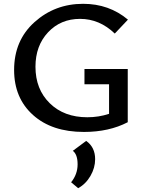

<svg xmlns="http://www.w3.org/2000/svg" viewBox="-20 -685 761 1007"><path d="M423 -243V-323H650V-44Q552 7 420 7Q252 7 153 -82Q54 -171 54 -318Q54 -473 161 -569Q268 -665 416 -665Q552 -665 651 -582L582 -509Q502 -586 400 -586Q298 -586 232 -515.5Q166 -445 166 -335Q166 -217 241 -143.5Q316 -70 438 -70Q498 -70 552 -88V-243ZM432 54Q479 87 479 150Q479 195 454.5 237.5Q430 280 390 302L353 271Q387 229 387 177Q387 125 362 106Z"/></svg>

Font: EauTestText Semibold
Style: Regular
Weight: 600
Designer: Christian Thalmann (Catharsis Fonts)
Version: Version 0.001;PS 000.001;hotconv 1.0.88;makeotf.lib2.5.64775